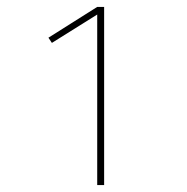

<svg xmlns="http://www.w3.org/2000/svg" viewBox="-20 -858 540 555"><path d="M261 -323V-816L130 -734L120 -749L261 -838H281V-323Z"/></svg>

Font: Iosevka Term Curly Thin
Style: Regular
Weight: 100
Designer: Belleve Invis
Foundry: Belleve Invis
Version: Version 32.3.0